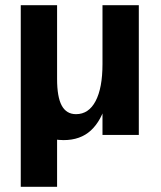

<svg xmlns="http://www.w3.org/2000/svg" viewBox="-20 -520 620 740"><path d="M60 -500H200V200H60ZM390 -126Q371 -55 330.5 -17.5Q290 20 225 20Q146 20 103 -35Q60 -90 60 -196V-500H200V-216Q200 -146 218 -113Q236 -80 273 -80Q322 -80 348.5 -130.5Q375 -181 375 -273L389 -208ZM375 -500H515V0H375Z"/></svg>

Font: Moderustic SemiBold
Style: Regular
Weight: 600
Designer: Tural Alisoy
Foundry: TAFT Foundry
Version: Version 2.120